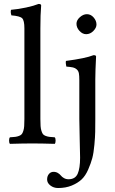

<svg xmlns="http://www.w3.org/2000/svg" viewBox="-20 -718 576 961"><path d="M182.1 -576.2V-122.1Q182.1 -100.6 183.1 -86.9Q184.1 -73.2 187.5 -62.7Q190.9 -52.2 194.8 -46.9Q198.7 -41.5 208.3 -37.8Q217.8 -34.2 227.3 -33Q236.8 -31.7 253.9 -30.8Q258.3 -26.4 258.3 -14.4Q258.3 -2.4 253.9 2Q187.5 0 142.1 0Q96.2 0 29.8 2Q25.4 -2.4 25.4 -14.4Q25.4 -26.4 29.8 -30.8Q46.9 -31.7 56.4 -33Q65.9 -34.2 75.4 -37.8Q85 -41.5 89.1 -46.9Q93.3 -52.2 96.7 -62.7Q100.1 -73.2 101.1 -86.9Q102.1 -100.6 102.1 -122.1V-576.2Q102.1 -615.2 91.1 -626.5Q80.1 -637.7 37.1 -641.1Q31.7 -657.2 35.2 -668.9Q71.3 -671.9 110.8 -680.4Q150.4 -689 172.9 -698.2Q186 -698.2 186 -690.9Q182.1 -645.5 182.1 -576.2ZM377 -122.1V-316.9Q377 -339.4 374.8 -351.1Q372.6 -362.8 364.5 -370.4Q356.4 -377.9 345.5 -380.4Q334.5 -382.8 312 -384.8Q310.5 -389.6 309.6 -398.9Q308.6 -408.2 310.1 -413.1Q407.7 -425.8 448.2 -441.9Q460.9 -441.9 460.9 -435.1Q460.9 -433.6 460 -415.3Q459 -397 458 -369.9Q457 -342.8 457 -320.8V-122.1Q457 -82 456.5 -57.9Q456.1 -33.7 452.4 7.1Q448.7 47.9 441.9 73.5Q435.1 99.1 421.4 130.6Q407.7 162.1 388.4 180.2Q369.1 198.2 339.1 210.7Q309.1 223.1 271 223.1Q248.5 223.1 232.2 210.4Q215.8 197.8 215.8 180.2Q215.8 163.6 224.9 152.8Q233.9 142.1 248 142.1Q260.3 142.1 269.8 147.9Q279.3 153.8 284.7 160.6Q290 167.5 300 173.3Q310.1 179.2 323.2 179.2Q356.4 179.2 368.7 151.9Q380.9 124.5 380.9 70.8Q380.9 50.8 378.9 -21.7Q377 -94.2 377 -122.1ZM362.8 -599.1Q362.8 -616.7 379.6 -631.8Q396.5 -647 415 -647Q434.6 -647 448.7 -630.6Q462.9 -614.3 462.9 -595.2Q462.9 -578.6 447 -562.7Q431.2 -546.9 411.1 -546.9Q393.1 -546.9 377.9 -563.2Q362.8 -579.6 362.8 -599.1Z"/></svg>

Font: Common Serif
Style: Regular
Weight: 400
Designer: Philipp H. Poll, Khaled Hosny
Foundry: Stefan Peev, Context Ltd.
Version: Version 1.026